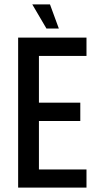

<svg xmlns="http://www.w3.org/2000/svg" viewBox="-20 -848 444 868"><path d="M126 -828H206L246 -719H190ZM62 -678H371V-595H156V-384H343V-301H156V-82H371V0H62Z"/></svg>

Font: Khand Medium
Style: Regular
Weight: 500
Designer: Devanagari: Sanchit Sawaria, Jyotish Sonowal; Latin: Satya Rajpurohit
Foundry: Indian Type Foundry
Version: Version 1.100;PS 1.0;hotconv 1.0.78;makeotf.lib2.5.61930; tt